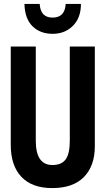

<svg xmlns="http://www.w3.org/2000/svg" viewBox="-20 -952 540 982"><path d="M394 -932H316Q312 -862 249 -862Q187 -862 183 -932H105Q107 -856 146.5 -817.5Q186 -779 249 -779Q312 -779 353 -820Q394 -861 394 -932ZM465 -204V-714H337V-233Q337 -166 316 -137Q295 -108 248 -108Q163 -108 163 -232V-714H35V-211Q35 -105 89.5 -47.5Q144 10 247 10Q354 10 409.5 -47Q465 -104 465 -204Z"/></svg>

Font: Noto Sans Mono UI Condensed
Style: Bold
Weight: 700
Width: 3
Designer: Monotype Design team
Foundry: Monotype Imaging Inc.
Version: 1.000